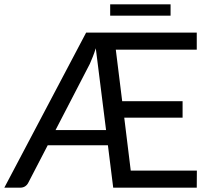

<svg xmlns="http://www.w3.org/2000/svg" viewBox="-23 -867 974 887"><path d="M467 -266 419.5 -644Q413 -623 406 -605.5Q399 -588 392 -572L233.5 -266ZM886.5 -79 886 0H500L475.5 -196H197.5L107.5 -22.5Q102.5 -12.5 93 -6.2Q83.5 0 70.5 0H-3L375 -716.5H886V-637.5H512L541.5 -399.5H820.5V-323.5H551L581 -79ZM486 -847H765V-794.5H486Z"/></svg>

Font: Lato-Regular
Style: Regular
Weight: 400
Designer: Lukasz Dziedzic with Adam Twardoch and Botio Nikoltchev
Foundry: tyPoland Lukasz Dziedzic
Version: Version 2.015; 2015-08-06; http://www.latofonts.com/